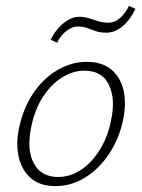

<svg xmlns="http://www.w3.org/2000/svg" viewBox="-20 -626 483 652"><path d="M168 6Q117 6 86 -20Q55 -46 44 -91Q33 -136 45 -193Q59 -259 93 -309.5Q127 -360 175 -388Q223 -416 275 -416Q325 -416 356.5 -391Q388 -366 399 -321.5Q410 -277 398 -219Q385 -156 351.5 -105Q318 -54 270.5 -24Q223 6 168 6ZM177 -25Q220 -25 257 -50.5Q294 -76 320.5 -120Q347 -164 357 -217Q373 -289 350 -337.5Q327 -386 267 -386Q227 -386 190 -362.5Q153 -339 125.5 -296.5Q98 -254 86 -195Q70 -117 95 -71Q120 -25 177 -25ZM174 -481 152 -491Q164 -515 180 -532.5Q196 -550 214 -559.5Q232 -569 249 -569Q266 -569 282 -564Q298 -559 313.5 -554Q329 -549 347 -549Q370 -549 388 -565Q406 -581 418 -606L440 -596Q422 -558 396 -536.5Q370 -515 341 -515Q321 -515 306 -520Q291 -525 276.5 -530.5Q262 -536 245 -536Q225 -536 205.5 -521Q186 -506 174 -481Z"/></svg>

Font: Ysabeau Infant ExtraLight
Style: Italic
Weight: 250
Italic angle: -12°
Designer: Christian Thalmann (Catharsis Fonts)
Version: Version 2.001;gftools[0.9.30]; featfreeze: ss01,ss02,lnum